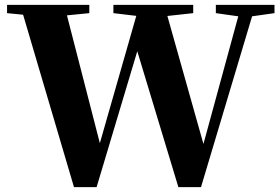

<svg xmlns="http://www.w3.org/2000/svg" viewBox="-20 -767 1151 789"><path d="M284 2 63 -747H244L399 -145H381L385 -160L553 -747H655L826 -140H808L811 -157L972 -747H1030L806 2H713L534 -590H554L550 -576L377 2ZM9 -713V-747H347V-713L196 -698H161ZM446 -713V-747H774V-713L637 -698H572ZM867 -713V-747H1108V-713L1002 -698H973Z"/></svg>

Font: Noto Serif JP Black
Style: Regular
Weight: 900
Designer: Ryoko NISHIZUKA 西塚涼子 (kana & ideographs); Frank Grießhammer (Latin, Greek & Cyrillic); Wenlong ZHANG 张文龙 (bopomofo); San
Foundry: Adobe
Version: Version 2.003-H1;hotconv 1.1.1;makeotfexe 2.6.0